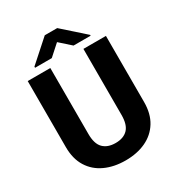

<svg xmlns="http://www.w3.org/2000/svg" viewBox="-211 -1033 1083 1175"><g transform="rotate(-30 331.0 -445.5)"><path d="M447.8 -710.9H606.9V-244.1Q606.9 -161.6 572 -105Q537.1 -48.3 475.1 -19.3Q413.1 9.8 331.5 9.8Q250 9.8 187.3 -19.3Q124.5 -48.3 89.4 -105Q54.2 -161.6 54.2 -244.1V-710.9H213.9V-244.1Q213.9 -175.3 244.6 -144.3Q275.4 -113.3 331.5 -113.3Q387.7 -113.3 417.7 -144.3Q447.8 -175.3 447.8 -244.1ZM372.6 -901.4 526.4 -764.6V-758.8H405.8L328.6 -827.6L252 -758.8H133.8V-766.6L284.7 -901.4Z"/></g></svg>

Font: Vazirmatn RD ExtraBold
Style: Regular
Weight: 800
Designer: Saber Rastikerdar
Foundry: Saber Rastikerdar
Version: Version 32.102